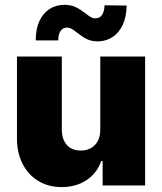

<svg xmlns="http://www.w3.org/2000/svg" viewBox="-20 -763 667 790"><path d="M392.6 -530.3H577.1V0H402.3V-100.6H396.5Q378.9 -49.8 335.7 -21.5Q292.5 6.8 233.4 6.8Q179.2 6.8 137.5 -18.6Q95.7 -43.9 72.8 -89.1Q49.8 -134.3 49.8 -192.4V-530.3H234.4V-230.5Q234.4 -189.9 254.9 -166.7Q275.4 -143.6 312.5 -143.6Q349.1 -143.6 371.1 -167Q393.1 -190.4 392.6 -231.4ZM244.1 -743.2Q271.5 -743.2 291 -733.9Q310.5 -724.6 332 -708Q343.8 -698.2 353 -692.9Q362.3 -687.5 371.1 -687.5Q390.6 -687.5 399.9 -701.4Q409.2 -715.3 410.2 -741.2L501 -740.2Q500.5 -693.8 484.9 -660.6Q469.2 -627.4 442.9 -610.4Q416.5 -593.3 383.8 -592.8Q356 -592.8 337.4 -602.1Q318.8 -611.3 297.9 -627.9Q284.2 -639.2 274.9 -644.3Q265.6 -649.4 255.9 -649.4Q238.8 -649.4 229.2 -635.7Q219.7 -622.1 219.7 -596.7H127Q127 -644 142.3 -676.8Q157.7 -709.5 184.1 -726.1Q210.4 -742.7 244.1 -743.2Z"/></svg>

Font: Pretendard JP Black
Style: Regular
Weight: 900
Designer: Base glyphs from Inter by Rasmus Andersson; Hangeul glyphs from Noto Sans CJK(Source Han Sans) by Jang Soo-young and Kan
Foundry: Kil Hyung-jin
Version: Version 1.309